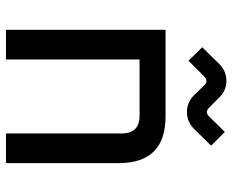

<svg xmlns="http://www.w3.org/2000/svg" viewBox="-86 -674 761 628"><g transform="rotate(90 294.0 -360.5)"><path d="M78 0V-522H361Q514 -522 514 -369V0H417V-379Q417 -437 359 -437H175V0ZM135 -642 191 -699Q214 -721 245 -721Q276 -721 298 -699L332 -665Q340 -657 347 -657Q354 -657 362 -665L412 -716L457 -671L401 -614Q378 -592 347 -592Q316 -592 293 -614L260 -648Q252 -656 245.5 -656Q239 -656 230 -648L179 -597Z"/></g></svg>

Font: Oxanium ExtraLight Medium
Style: Regular
Weight: 500
Version: Version 2.000